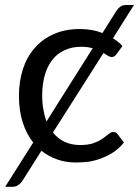

<svg xmlns="http://www.w3.org/2000/svg" viewBox="-32 -628 543 750"><path d="M330.1 -439.5Q310.5 -445.3 285.2 -445.3Q248 -445.3 219.7 -431.6Q191.4 -418.9 171.9 -393.6Q152.3 -368.2 142.6 -333Q132.8 -297.9 132.8 -253.9Q132.8 -223.6 137.7 -199.2Q141.6 -174.8 149.4 -153.3Q210 -249 330.1 -439.5ZM174.8 -110.4Q213.9 -61.5 281.2 -61.5Q313.5 -61.5 335 -69.3Q355.5 -77.1 369.1 -86.9Q382.8 -96.7 392.6 -104.5Q401.4 -112.3 410.2 -112.3Q421.9 -112.3 427.7 -103.5Q435.5 -92.8 452.1 -71.3Q435.5 -50.8 415 -36.1Q393.6 -21.5 369.1 -11.7Q345.7 -2 319.3 2.9Q293 6.8 264.6 6.8Q225.6 6.8 192.4 -4.9Q158.2 -16.6 129.9 -39.1Q104.5 0 55.7 78.1Q48.8 88.9 39.1 94.7Q30.3 101.6 18.6 101.6Q8.8 101.6 -11.7 101.6Q15.6 58.6 97.7 -71.3Q71.3 -104.5 56.6 -150.4Q42 -196.3 42 -253.9Q42 -309.6 57.6 -358.4Q73.2 -406.2 103.5 -440.4Q133.8 -475.6 178.7 -495.1Q222.7 -514.6 280.3 -514.6Q304.7 -514.6 327.1 -510.7Q348.6 -506.8 368.2 -499Q386.7 -528.3 422.9 -585.9Q429.7 -595.7 438.5 -602.5Q447.3 -608.4 460 -608.4Q469.7 -608.4 491.2 -608.4Q470.7 -576.2 409.2 -478.5Q418.9 -472.7 428.7 -464.8Q438.5 -457 446.3 -448.2Q438.5 -437.5 422.9 -416Q418.9 -411.1 415 -408.2Q411.1 -405.3 404.3 -405.3Q397.5 -405.3 389.6 -410.2Q382.8 -414.1 372.1 -420.9Q306.6 -317.4 174.8 -110.4Z"/></svg>

Font: Lato
Style: Regular
Weight: 400
Designer: Lukasz Dziedzic with Adam Twardoch and Botio Nikoltchev
Version: Version 2.015; 2015-08-06; http://www.latofonts.com/